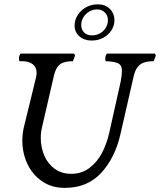

<svg xmlns="http://www.w3.org/2000/svg" viewBox="-20 -870 755 906"><path d="M77.1 -617.2Q73.7 -612.8 71.5 -606.7Q69.3 -600.6 69.3 -595.2Q69.3 -592.3 70.1 -588.1Q70.8 -584 71.3 -581.1H86.4Q116.2 -581.1 134.5 -566.9Q152.8 -552.7 152.8 -526.4Q152.8 -518.6 150.4 -506.3L93.3 -272.5Q85.4 -240.7 85.4 -206.5Q85.4 -147.5 109.4 -96.4Q133.3 -45.4 178.7 -14.4Q224.1 16.6 286.1 16.6Q391.6 16.6 457 -53.7Q522.5 -124 548.3 -236.8L610.8 -510.3Q617.2 -537.6 628.9 -553Q640.6 -568.4 658.7 -574.7Q676.8 -581.1 705.1 -581.1L715.3 -607.4L711.4 -617.2H484.4Q481 -612.8 478.8 -606.7Q476.6 -600.6 476.6 -595.2Q476.6 -592.3 477.3 -588.1Q478 -584 478.5 -581.1Q511.7 -580.6 533.4 -572.8Q555.2 -564.9 555.2 -538.1Q555.2 -512.2 549.3 -484.4L495.1 -241.7Q483.9 -191.9 461.4 -148.7Q439 -105.5 402.3 -77.6Q365.7 -49.8 316.4 -49.8Q270.5 -49.8 237.8 -73.7Q205.1 -97.7 188.7 -136.5Q172.4 -175.3 172.4 -219.2Q172.4 -245.1 178.2 -269L233.9 -510.7Q240.2 -537.6 250.7 -553Q261.2 -568.4 278.8 -574.7Q296.4 -581.1 324.2 -581.1L334 -607.4L330.1 -617.2ZM412.6 -678.7Q443.4 -678.7 467.8 -692.1Q492.2 -705.6 506.1 -727.5Q520 -749.5 520 -773.4Q520 -806.6 498.3 -828.1Q476.6 -849.6 440.9 -849.6Q410.6 -849.6 385.5 -835.4Q360.4 -821.3 346.2 -798.1Q332 -774.9 332 -749.5Q332 -718.8 354.5 -698.7Q377 -678.7 412.6 -678.7ZM415 -703.1Q389.6 -703.1 376.5 -717Q363.3 -731 363.3 -752.4Q363.3 -771 373.5 -788.1Q383.8 -805.2 401.1 -815.4Q418.5 -825.7 438 -825.7Q460.4 -825.7 474.9 -811Q489.3 -796.4 489.3 -775.4Q489.3 -756.3 479.5 -739.7Q469.7 -723.1 452.6 -713.1Q435.5 -703.1 415 -703.1Z"/></svg>

Font: Radley
Style: Italic
Weight: 400
Italic angle: -12°
Designer: Vernon Adams
Foundry: Vernon Adams
Version: Version 1.003; ttfautohint (v1.6)